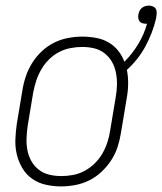

<svg xmlns="http://www.w3.org/2000/svg" viewBox="-20 -659 581 687"><path d="M199 8Q171 8 144 2Q117 -4 95.5 -19Q74 -34 60.5 -56.5Q47 -79 40.5 -105Q34 -131 35 -159Q36 -187 40 -215L60 -335Q64 -361 72.5 -386Q81 -411 95 -433.5Q109 -456 129 -475Q149 -494 173 -506Q197 -518 223 -523Q249 -528 274 -528Q299 -528 323.5 -523.5Q348 -519 368 -507.5Q388 -496 402.5 -478Q417 -460 425 -438Q454 -467 475 -502Q496 -537 506 -574H502Q495 -574 489 -576Q483 -578 479.5 -582.5Q476 -587 475 -593.5Q474 -600 475 -606Q476 -613 479 -619.5Q482 -626 487.5 -630.5Q493 -635 499.5 -637Q506 -639 513 -639Q519 -639 526 -636.5Q533 -634 536.5 -629Q540 -624 540.5 -617.5Q541 -611 540 -604L538 -591Q526 -541 500.5 -493.5Q475 -446 434 -409Q439 -384 438.5 -357.5Q438 -331 433 -305L413 -185Q409 -159 401 -134Q393 -109 378.5 -86.5Q364 -64 344 -45Q324 -26 300 -14Q276 -2 250 3Q224 8 199 8ZM200 -29Q220 -29 241.5 -33Q263 -37 282.5 -47.5Q302 -58 318.5 -74Q335 -90 346 -109Q357 -128 364 -149Q371 -170 374 -191L394 -311Q398 -333 398.5 -355Q399 -377 395 -398Q391 -419 381 -437Q371 -455 354.5 -468Q338 -481 317.5 -486Q297 -491 274 -491Q254 -491 232.5 -487Q211 -483 191 -472.5Q171 -462 155 -446Q139 -430 128 -411Q117 -392 110 -371Q103 -350 99 -329L79 -209Q76 -187 75 -165Q74 -143 78 -122Q82 -101 92 -83Q102 -65 118.5 -52Q135 -39 156 -34Q177 -29 200 -29Z"/></svg>

Font: Iosevka Term Curly XLt Obl
Style: Regular
Weight: 200
Italic angle: -9°
Designer: Belleve Invis
Foundry: Belleve Invis
Version: Version 32.3.0